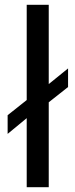

<svg xmlns="http://www.w3.org/2000/svg" viewBox="-20 -780 314 800"><path d="M263.6 -417.4 183.1 -353.8V0H91.3V-287.7L11.8 -222.1V-300L91.3 -363.1V-760H183.1V-429.7L263.6 -494.9Z"/></svg>

Font: Myanmar Handwriting
Style: Regular
Weight: 400
Designer: Khon Soe Zaw Thu
Foundry: PaOh Unicode khonsoezawthu@gmail.com and @hotmail.com
Version: Version 1.30 November 9, 2016